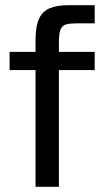

<svg xmlns="http://www.w3.org/2000/svg" viewBox="-20 -720 398 740"><path d="M117 0V-450H17V-520H117V-564Q117 -619 130.5 -648Q144 -677 172.5 -688.5Q201 -700 245 -700H345V-630H274Q250 -630 235 -626Q220 -622 213.5 -606.5Q207 -591 207 -557V-520H345V-450H207V0Z"/></svg>

Font: Hedvig Letters Sans
Style: Regular
Weight: 400
Designer: Alexander Örn & Tor Weibull
Foundry: Kanon Foundry
Version: Version 1.000; ttfautohint (v1.8.4.7-5d5b)